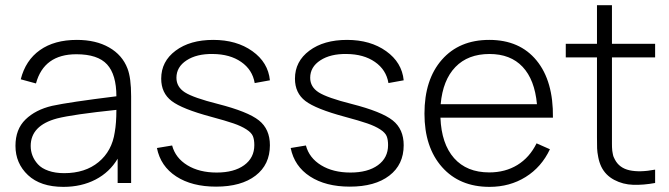

<svg xmlns="http://www.w3.org/2000/svg" viewBox="-20 -710 2595 745"><path d="M226.1 15.1Q137.2 15.1 88.6 -30.5Q40 -76.2 40 -144Q40 -208.5 78.9 -246.3Q117.7 -284.2 182.1 -299.3Q246.6 -313.5 431.6 -336.4Q431.6 -420.4 395.5 -460Q359.4 -499.5 276.4 -499.5Q150.4 -499.5 119.6 -386.2L60.5 -402.3Q79.1 -476.1 135 -515.6Q190.9 -555.2 278.3 -555.2Q352.1 -555.2 403.3 -525.9Q454.6 -496.6 474.6 -444.3Q488.8 -408.2 488.8 -336.4V0H436.5V-94.2Q405.3 -41.5 350.6 -13.2Q295.9 15.1 226.1 15.1ZM99.1 -143.6Q99.1 -124 106 -106.2Q112.8 -88.4 127.2 -72.5Q141.6 -56.6 168 -47.4Q194.3 -38.1 229 -38.1Q310.5 -38.1 362.5 -81.1Q414.6 -124 425.3 -197.3Q431.6 -232.4 431.6 -283.7Q263.2 -266.1 201.7 -250.5Q99.1 -223.1 99.1 -143.6Z M818.4 14.2Q724.6 14.2 663.8 -25.4Q603 -64.9 588.9 -135.7L647.9 -145.5Q660.6 -97.2 707 -68.8Q753.4 -40.5 820.8 -40.5Q888.2 -40.5 927.5 -69.1Q966.8 -97.7 966.8 -147Q966.8 -168.5 961.2 -181.9Q955.6 -195.3 936 -208Q916.5 -220.7 886 -231.2Q855.5 -241.7 799.3 -256.8Q686.5 -287.1 646 -318.1Q605.5 -349.1 605.5 -404.8Q605.5 -471.7 661.4 -513.4Q717.3 -555.2 807.6 -555.2Q897.9 -555.2 959.2 -511.5Q1020.5 -467.8 1027.3 -398.4L968.3 -387.7Q959.5 -439.5 915.8 -469.7Q872.1 -500 805.7 -500.5Q743.2 -501.5 703.9 -475.8Q664.6 -450.2 664.6 -408.2Q664.6 -372.6 697.5 -351.6Q730.5 -330.6 825.7 -306.6Q941.9 -276.9 984.6 -242.9Q1027.3 -209 1027.3 -146.5Q1027.3 -71.3 971.7 -28.6Q916 14.2 818.4 14.2Z M1337.4 14.2Q1243.7 14.2 1182.9 -25.4Q1122.1 -64.9 1107.9 -135.7L1167 -145.5Q1179.7 -97.2 1226.1 -68.8Q1272.5 -40.5 1339.8 -40.5Q1407.2 -40.5 1446.5 -69.1Q1485.8 -97.7 1485.8 -147Q1485.8 -168.5 1480.2 -181.9Q1474.6 -195.3 1455.1 -208Q1435.5 -220.7 1405 -231.2Q1374.5 -241.7 1318.4 -256.8Q1205.6 -287.1 1165 -318.1Q1124.5 -349.1 1124.5 -404.8Q1124.5 -471.7 1180.4 -513.4Q1236.3 -555.2 1326.7 -555.2Q1417 -555.2 1478.3 -511.5Q1539.6 -467.8 1546.4 -398.4L1487.3 -387.7Q1478.5 -439.5 1434.8 -469.7Q1391.1 -500 1324.7 -500.5Q1262.2 -501.5 1222.9 -475.8Q1183.6 -450.2 1183.6 -408.2Q1183.6 -372.6 1216.6 -351.6Q1249.5 -330.6 1344.7 -306.6Q1460.9 -276.9 1503.7 -242.9Q1546.4 -209 1546.4 -146.5Q1546.4 -71.3 1490.7 -28.6Q1435.1 14.2 1337.4 14.2Z M1879.4 15.1Q1763.2 15.1 1695.1 -61.8Q1627 -138.7 1627 -269Q1627 -401.4 1694.6 -478.3Q1762.2 -555.2 1878.4 -555.2Q1996.6 -555.2 2062 -475.3Q2127.4 -395.5 2125.5 -253.4H1689Q1692.9 -151.9 1741.9 -96.4Q1791 -41 1878.4 -41Q1940.4 -41 1987.5 -69.8Q2034.7 -98.6 2062 -153.8L2113.8 -130.9Q2081.1 -61.5 2019.5 -23.2Q1958 15.1 1879.4 15.1ZM1689.9 -305.7H2063.5Q2054.7 -400.9 2007.8 -450.7Q1960.9 -500.5 1879.4 -500.5Q1795.9 -500.5 1747.1 -450Q1698.2 -399.4 1689.9 -305.7Z M2522 0Q2477.1 8.3 2437 7.1Q2397 5.9 2363 -12.2Q2329.1 -30.3 2313 -63.5Q2305.2 -80.1 2301.3 -100.1Q2297.4 -120.1 2296.9 -134.3Q2296.4 -148.4 2296.4 -177.2Q2296.4 -184.1 2296.4 -187.5V-487.3H2175.3V-540H2296.4V-689.9H2354.5V-540H2522V-487.3H2354.5V-188.5Q2354.5 -183.6 2354.5 -170.4Q2354.5 -157.2 2354.5 -153.1Q2354.5 -148.9 2354.7 -139.2Q2355 -129.4 2355.7 -125Q2356.4 -120.6 2357.7 -113.5Q2358.9 -106.4 2360.8 -101.6Q2362.8 -96.7 2365.7 -91.3Q2382.8 -58.1 2422.6 -49.3Q2462.4 -40.5 2522 -51.8Z"/></svg>

Font: Manrope Light
Style: Regular
Weight: 300
Designer: Mikhail Sharanda
Foundry: Mikhail Sharanda
Version: Version 4.505;FEAKit 1.0